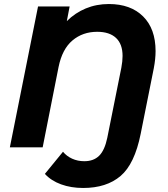

<svg xmlns="http://www.w3.org/2000/svg" viewBox="-20 -732 836 954"><path d="M753 -478Q753 -439 744 -392L679 -67Q649 83 579 142.5Q509 202 393 202Q333 202 283.5 184Q234 166 203 132L293 22Q311 44 338.5 56.5Q366 69 399 69Q445 69 472.5 42Q500 15 513 -47L583 -396Q589 -428 589 -454Q589 -513 556.5 -543.5Q524 -574 463 -574Q391 -574 340 -531Q289 -488 271 -399L192 0H29L169 -700H326L312 -627Q353 -668 406 -690Q459 -712 521 -712Q629 -712 691 -650.5Q753 -589 753 -478Z"/></svg>

Font: Montserrat Alternates
Style: Bold Italic
Weight: 700
Italic angle: -11.3°
Designer: Julieta Ulanovsky
Foundry: Julieta Ulanovsky
Version: Version 7.200